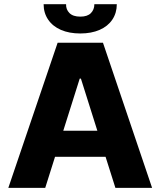

<svg xmlns="http://www.w3.org/2000/svg" viewBox="-20 -915 782 935"><path d="M20.5 0 260.7 -707H481.4L720.7 0H542L494.1 -151.4H248L200.2 0ZM454.1 -278.3 374 -532.2H368.2L288.1 -278.3ZM371.1 -752Q316.9 -752 276.6 -769.5Q236.3 -787.1 214.4 -819.6Q192.4 -852.1 192.4 -894.5H301.8Q300.8 -869.1 318.1 -851.6Q335.4 -834 371.1 -834Q405.8 -834 422.6 -851.1Q439.5 -868.2 439.5 -894.5H548.8Q548.8 -852.1 527.1 -819.6Q505.4 -787.1 465.1 -769.5Q424.8 -752 371.1 -752Z"/></svg>

Font: Pretendard GOV ExtraBold
Style: Regular
Weight: 800
Designer: Base glyphs from Inter by Rasmus Andersson; Hangeul glyphs from Noto Sans CJK(Source Han Sans) by Jang Soo-young and Kan
Foundry: Kil Hyung-jin
Version: Version 1.309